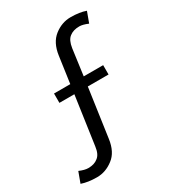

<svg xmlns="http://www.w3.org/2000/svg" viewBox="-176 -728 797 890"><g transform="rotate(-30 222.5 -283.0)"><path d="M304 -562Q284 -547 278 -507L259 -367H363V-317H252L215 -58Q206 8 166 38Q126 69 79 69Q32 69 -3 57L18 0Q46 12 65 12Q98 12 117 -4Q138 -19 143 -59L180 -317H100V-367H187L207 -508Q216 -573 256 -604Q296 -635 343 -635Q391 -635 424 -623L403 -566Q375 -578 357 -578Q324 -578 304 -562Z"/></g></svg>

Font: Karla Neue
Style: Regular
Weight: 400
Designer: Jonathan Pinhorn
Foundry: PYRS Fontlab Ltd. / Made with FontLab
Version: Version 1.000;PS 001.001;hotconv 1.0.56